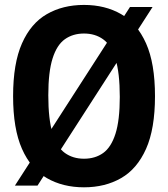

<svg xmlns="http://www.w3.org/2000/svg" viewBox="-20 -770 700 799"><path d="M329.5 9.5Q241.5 9.5 175 -28.8Q108.5 -67 71.5 -150.5Q34.5 -234 34.5 -370Q34.5 -506 71.5 -589.5Q108.5 -673 175 -711.2Q241.5 -749.5 329.5 -749.5Q417.5 -749.5 484 -711.2Q550.5 -673 587.8 -589.5Q625 -506 625 -370Q625 -234 587.8 -150.5Q550.5 -67 484 -28.8Q417.5 9.5 329.5 9.5ZM329.5 -109.5Q376 -109.5 409.2 -133.2Q442.5 -157 460.5 -213.2Q478.5 -269.5 478.5 -366.5Q478.5 -467 460.5 -524.8Q442.5 -582.5 409.2 -606.5Q376 -630.5 329.5 -630.5Q283.5 -630.5 250 -606.8Q216.5 -583 198.8 -526.8Q181 -470.5 181 -373.5Q181 -273 198.8 -215.2Q216.5 -157.5 250 -133.5Q283.5 -109.5 329.5 -109.5ZM136 2.5H42L521 -741H615Z"/></svg>

Font: Encode Sans Condensed
Style: Bold
Weight: 700
Width: 3
Designer: Multiple Designers
Foundry: Impallari Type
Version: Version 3.000; ttfautohint (v1.8.3) -l 8 -r 50 -G 200 -x 14 